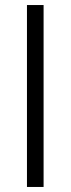

<svg xmlns="http://www.w3.org/2000/svg" viewBox="-20 -742 280 762"><path d="M87 0H153V-722H87Z"/></svg>

Font: Perun Light
Style: Regular
Weight: 300
Foundry: Copyright (c) Stefan Peev, Context Ltd, 2016
Version: Version 1.089